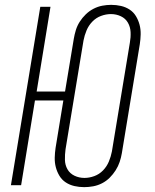

<svg xmlns="http://www.w3.org/2000/svg" viewBox="-20 -763 640 791"><path d="M327 8Q306 8 286.5 3.5Q267 -1 251 -11.5Q235 -22 225 -38.5Q215 -55 210 -74Q205 -93 205.5 -113.5Q206 -134 209 -154L241 -349H124L67 0H25L146 -735H188L131 -386H248L284 -603Q287 -621 292.5 -639Q298 -657 308.5 -673.5Q319 -690 333.5 -704Q348 -718 365.5 -727Q383 -736 401.5 -739.5Q420 -743 438 -743Q459 -743 478.5 -738.5Q498 -734 514 -723.5Q530 -713 540 -696.5Q550 -680 555 -661Q560 -642 559.5 -621.5Q559 -601 556 -581L482 -132Q479 -114 473 -96Q467 -78 456.5 -61.5Q446 -45 432 -31Q418 -17 400.5 -8Q383 1 364 4.5Q345 8 327 8ZM328 -30Q348 -30 368.5 -37.5Q389 -45 404.5 -61Q420 -77 428.5 -97.5Q437 -118 441 -139L515 -587Q519 -609 518 -630.5Q517 -652 507 -669.5Q497 -687 478 -696Q459 -705 437 -705Q417 -705 396.5 -697.5Q376 -690 360.5 -674Q345 -658 336.5 -637.5Q328 -617 324 -596L250 -148Q247 -126 247.5 -104.5Q248 -83 258 -65.5Q268 -48 287 -39Q306 -30 328 -30Z"/></svg>

Font: Iosevka Extralight Extended
Style: Italic
Weight: 200
Width: 7
Italic angle: -9°
Monospace: yes
Designer: Belleve Invis
Foundry: Belleve Invis
Version: Version 32.5.0; ttfautohint (v1.8.4)